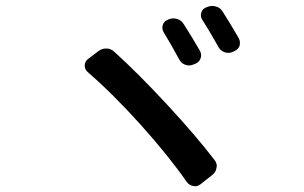

<svg xmlns="http://www.w3.org/2000/svg" viewBox="-20 -740 1040 656"><path d="M539.1 -629.9Q532.2 -641.6 536.1 -654.3Q540 -667 551.8 -671.9L555.7 -673.8Q570.3 -679.7 585 -675.3Q599.6 -670.9 607.4 -658.2Q633.8 -617.2 663.1 -566.4Q669.9 -553.7 665.5 -541Q661.1 -528.3 648.4 -522.5L640.6 -519.5Q627 -513.7 613.3 -518.6Q599.6 -523.4 592.8 -536.1Q562.5 -591.8 539.1 -629.9ZM670.9 -672.9Q664.1 -683.6 667.5 -696.3Q670.9 -709 682.6 -713.9L689.5 -716.8Q697.3 -719.7 705.1 -719.7Q710.9 -719.7 717.8 -717.8Q732.4 -713.9 740.2 -701.2Q767.6 -658.2 795.9 -609.4Q799.8 -601.6 799.8 -593.8Q799.8 -588.9 798.8 -584Q793.9 -571.3 781.2 -565.4L774.4 -562.5Q761.7 -556.6 747.6 -561.5Q733.4 -566.4 726.6 -579.1Q694.3 -636.7 670.9 -672.9ZM279.3 -494.1Q269.5 -502.9 269.5 -515.6Q269.5 -529.3 280.3 -538.1L316.4 -565.4Q328.1 -574.2 341.8 -574.2Q342.8 -574.2 343.8 -574.2Q358.4 -574.2 370.1 -563.5Q451.2 -490.2 550.3 -383.3Q649.4 -276.4 712.9 -193.4Q720.7 -183.6 720.7 -171.9Q720.7 -169.9 719.7 -167Q717.8 -152.3 707 -143.6L665 -110.4Q656.2 -103.5 645.5 -103.5Q643.6 -103.5 640.6 -104.5Q627 -106.4 618.2 -118.2Q555.7 -208 460.9 -313.5Q366.2 -418.9 279.3 -494.1Z"/></svg>

Font: Gen Jyuu Gothic L Monospace Medium
Style: Regular
Weight: 500
Designer: [Source Han Sans]
Ryoko NISHIZUKA  (kana & ideographs); Paul D. Hunt (Latin, Greek & Cyrillic); Wenlong ZHANG  (bopomofo
Version: Version 1.002.20150607